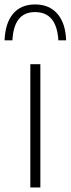

<svg xmlns="http://www.w3.org/2000/svg" viewBox="-50 -822 310 842"><path d="M83 0V-540.5H127V0ZM104 -802.5Q166.5 -802.5 202 -761.2Q237.5 -720 240 -645H206Q198.5 -769 104 -769Q56.5 -769 32 -737.8Q7.5 -706.5 4.5 -645H-30Q-27 -721 7.5 -761.8Q42 -802.5 104 -802.5Z"/></svg>

Font: Encode Sans ExtraLight
Style: Regular
Weight: 275
Designer: Multiple Designers
Foundry: Impallari Type
Version: Version 2.000